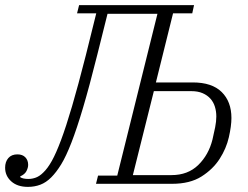

<svg xmlns="http://www.w3.org/2000/svg" viewBox="-62 -718 968 750"><path d="M47 12Q6 12 -18 -9.5Q-42 -31 -42 -63Q-42 -86 -29.5 -100.5Q-17 -115 6 -115Q26 -115 37 -103.5Q48 -92 48 -74Q48 -63 41.5 -50Q35 -37 17 -29V-26Q27 -19 49 -19Q64 -19 78.5 -24.5Q93 -30 107 -44Q124 -60 140.5 -89.5Q157 -119 176.5 -171Q196 -223 219.5 -303Q243 -383 273 -501L314 -666H239L247 -698H696L689 -666H614L547 -396H691Q766 -396 804 -358.5Q842 -321 842 -257Q842 -226 832 -182Q822 -138 796 -97.5Q770 -57 725 -28.5Q680 0 610 0H313L321 -32H396L553 -664H358L318 -504Q287 -380 262.5 -297.5Q238 -215 217 -161Q196 -107 177 -76Q158 -45 138 -25Q118 -5 95.5 3.5Q73 12 47 12ZM608 -34Q672 -34 712.5 -73.5Q753 -113 768 -173Q774 -198 778.5 -221Q783 -244 783 -263Q783 -283 777.5 -301Q772 -319 760 -332.5Q748 -346 729.5 -354Q711 -362 685 -362H539L457 -34Z"/></svg>

Font: IBM Plex Serif Light
Style: Italic
Weight: 300
Italic angle: -14°
Designer: Mike Abbink, Paul van der Laan, Pieter van Rosmalen
Foundry: Bold Monday
Version: Version 3.001